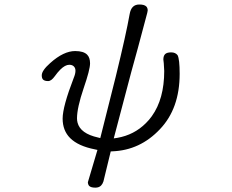

<svg xmlns="http://www.w3.org/2000/svg" viewBox="-20 -718 1040 862"><path d="M408.2 124.5Q424.3 124.5 433.6 115.2Q440.4 108.4 444.3 96.7L477.1 -38.1L484.9 -38.6Q608.9 -43.5 697.8 -137.7Q786.6 -230.5 786.6 -386.7Q786.6 -452.1 777.3 -470.2Q767.6 -482.9 748.5 -482.9Q729.5 -482.9 721.4 -475.1Q713.4 -467.3 713.4 -450.7L715.3 -434.1L717.3 -399.4Q717.3 -273.9 661.6 -196.3Q649.9 -179.7 634.8 -165Q582 -112.3 506.8 -99.1L490.7 -96.7L569.3 -394.5L598.6 -501L641.1 -660.2L643.1 -670.9Q643.1 -682.6 636.7 -689Q627.9 -697.8 605.5 -697.8Q587.4 -697.8 576.7 -687.3Q565.9 -676.8 562 -654.3Q546.4 -565.4 500 -375.5L430.2 -98.1L420.4 -100.6Q340.8 -118.2 328.1 -167.5Q325.7 -176.8 325.7 -186.5Q325.7 -233.9 355.5 -321.8Q384.3 -405.3 384.3 -433.6Q384.3 -459.5 371.1 -472.7Q355 -488.8 317.4 -488.8Q265.6 -488.8 205.6 -435.1Q167.5 -401.4 167.5 -379.9Q167.5 -366.7 173.3 -360.8Q180.2 -354 196.3 -354Q210.4 -354 226.1 -376Q238.3 -393.1 250.5 -405.3Q272.5 -427.2 291 -427.2Q304.2 -427.2 311.5 -419.9Q318.8 -412.6 318.8 -400.4Q318.8 -386.7 311 -368.2Q261.2 -239.3 261.2 -185.5Q261.2 -131.8 294.9 -98.1Q331.1 -62 406.2 -47.4L417.5 -44.9L374.5 100.1Q375 110.8 380.4 116.7Q388.2 124.5 408.2 124.5Z"/></svg>

Font: YuPearl-ExtraLight
Style: ExtraLight
Weight: 200
Designer: Max Yao
Foundry: Max-Everyday
Version: Version 1.011; ttfautohint (v1.8.3)